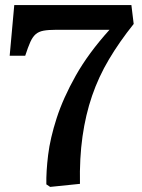

<svg xmlns="http://www.w3.org/2000/svg" viewBox="-20 -723 558 754"><path d="M177 11 162 1Q161 -49 169 -114.5Q177 -180 202.5 -259Q228 -338 277.5 -426Q327 -514 410 -606H200Q170 -606 151 -602.5Q132 -599 120 -588.5Q108 -578 99 -558Q90 -538 79 -504H18L36 -703H496L505 -629Q449 -559 408 -490Q367 -421 341.5 -346.5Q316 -272 304 -187Q292 -102 294 -1Z"/></svg>

Font: Literata 18pt Medium
Style: Regular
Weight: 500
Designer: Latin by Veronika Burian and Jose Scaglione. Greek by Irene Vlachou. Cyrillic by Vera Evstafieva.
Foundry: TypeTogether
Version: Version 3.103;gftools[0.9.29]